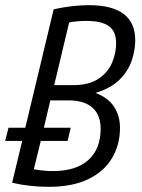

<svg xmlns="http://www.w3.org/2000/svg" viewBox="-24 -719 552 744"><path d="M164 5Q129 5 92.5 1Q56 -3 23 -11L62 -173H-4L9 -224H74L184 -683Q220 -691 254.5 -695Q289 -699 320 -699Q500 -699 500 -563Q500 -525 486.5 -484.5Q473 -444 439.5 -410.5Q406 -377 346 -359Q396 -340 418.5 -304.5Q441 -269 441 -224Q441 -159 410.5 -107Q380 -55 318.5 -25Q257 5 164 5ZM186 -389H257Q321 -389 358 -414Q395 -439 410.5 -476.5Q426 -514 426 -551Q426 -598 397.5 -618Q369 -638 310 -638Q294 -638 276 -636.5Q258 -635 244 -632ZM179 -56Q271 -56 318.5 -99Q366 -142 366 -220Q366 -273 334.5 -301.5Q303 -330 241 -330H171L146 -224H250L238 -173H134L107 -63Q124 -60 143.5 -58Q163 -56 179 -56Z"/></svg>

Font: Ubuntu Sans Condensed
Style: Italic
Weight: 400
Width: 3
Italic angle: -13.5°
Designer: Dalton Maag Ltd
Foundry: Dalton Maag Ltd
Version: Version 1.006; ttfautohint (v1.8.4.7-5d5b)